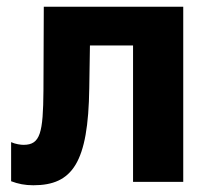

<svg xmlns="http://www.w3.org/2000/svg" viewBox="-20 -540 632 570"><path d="M79 10C195 10 242 -57 245 -278L247 -405H375V0H524V-520H110L109 -271C108 -146 100 -110 50 -110C42 -110 26 -112 13 -118V-2C34 6 54 10 79 10Z"/></svg>

Font: Fixel Display Bold
Style: Bold
Weight: 700
Designer: AlfaBravo + MacPaw
Foundry: Kyrylo Tkachov, Marchela Mozhyna, Serhii Makarenko, Maria Weinstein, Zakhar Kryvoshyya
Version: Version 1.211